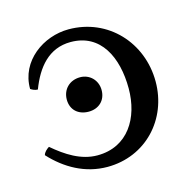

<svg xmlns="http://www.w3.org/2000/svg" viewBox="-73 -503 590 586"><g transform="rotate(-15 221.5 -210.5)"><path d="M53.7 -275.4C78.1 -339.8 118.2 -389.6 187.5 -389.6C282.2 -389.6 322.3 -305.7 322.3 -207C322.3 -114.3 274.4 -34.2 177.7 -34.2C126 -34.2 81.1 -63.5 41 -97.7C33.2 -92.8 24.4 -85 22.5 -76.2C68.4 -26.4 127.9 7.8 198.2 7.8C319.3 7.8 407.2 -86.9 407.2 -206.1C407.2 -329.1 316.4 -428.7 191.4 -428.7C112.3 -428.7 30.3 -372.1 31.2 -283.2C37.1 -279.3 44.9 -275.4 53.7 -275.4ZM241.2 -223.6C241.2 -254.9 217.8 -278.3 187.5 -278.3C154.3 -278.3 130.9 -254.9 130.9 -222.7C130.9 -190.4 153.3 -169.9 186.5 -169.9C217.8 -169.9 241.2 -190.4 241.2 -223.6Z"/></g></svg>

Font: Crimson
Style: Roman
Weight: 400
Version: Version 0.2